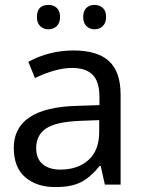

<svg xmlns="http://www.w3.org/2000/svg" viewBox="-20 -750 581 780"><path d="M130 -681Q130 -730 177 -730Q197 -730 210.5 -718Q224 -706 224 -681Q224 -657 210.5 -644Q197 -631 177 -631Q156 -631 143 -644Q130 -657 130 -681ZM318 -681Q318 -706 331 -718Q344 -730 364 -730Q384 -730 397.5 -718Q411 -706 411 -681Q411 -657 397.5 -644Q384 -631 364 -631Q344 -631 331 -644Q318 -657 318 -681ZM278 -545Q376 -545 423 -501.5Q470 -458 470 -365V0H406L389 -76H385Q348 -30 309 -10Q270 10 205 10Q129 10 82.5 -30Q36 -70 36 -149Q36 -313 293 -320L384 -323V-355Q384 -419 356 -446.5Q328 -474 273 -474Q208 -474 122 -433L95 -499Q181 -545 278 -545ZM383 -262 304 -259Q207 -255 167 -228Q127 -201 127 -148Q127 -105 153.5 -83Q180 -61 225 -61Q296 -61 339.5 -100Q383 -139 383 -214Z"/></svg>

Font: Advent Sans Logo
Style: Regular
Weight: 400
Designer: Types & Symbols
Foundry: Types & Symbols
Version: Version 1.002